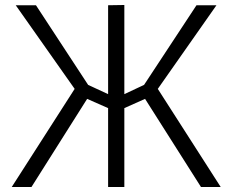

<svg xmlns="http://www.w3.org/2000/svg" viewBox="-20 -749 931 769"><path d="M27 0 279 -393 43 -728H124L333 -409L413 -372V-728L478 -729V-372L557 -409L767 -728H847L612 -393L864 0H785L561 -353L478 -316V0H413V-316L329 -353L106 0Z"/></svg>

Font: Murecho Light
Style: Regular
Weight: 300
Designer: Neil Summerour
Foundry: Positype
Version: Version 1.010; ttfautohint (v1.8.3)